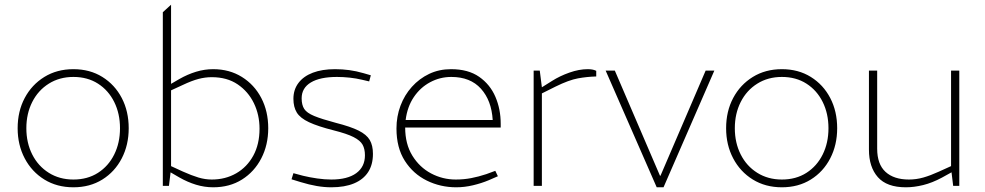

<svg xmlns="http://www.w3.org/2000/svg" viewBox="-20 -790 4187 816"><path d="M292 6Q222 6 168.5 -27Q115 -60 85 -117Q55 -174 55 -245Q55 -317 85 -373.5Q115 -430 168.5 -463Q222 -496 292 -496Q362 -496 415 -463Q468 -430 497.5 -373.5Q527 -317 527 -245Q527 -174 497.5 -117Q468 -60 415 -27Q362 6 292 6ZM292 -27Q352 -27 396.5 -55.5Q441 -84 465.5 -133.5Q490 -183 490 -245Q490 -307 465.5 -356.5Q441 -406 396.5 -434.5Q352 -463 292 -463Q233 -463 187.5 -434.5Q142 -406 117 -356.5Q92 -307 92 -245Q92 -183 117 -133.5Q142 -84 187.5 -55.5Q233 -27 292 -27Z M886 6Q849 6 813 -5Q777 -16 742 -36L699 -61L707 -84L757 -61Q795 -44 823.5 -35.5Q852 -27 880 -27Q938 -27 984 -53.5Q1030 -80 1056.5 -128.5Q1083 -177 1083 -243Q1083 -302 1059 -351.5Q1035 -401 990 -431.5Q945 -462 880 -462Q852 -462 823.5 -454.5Q795 -447 757 -429L707 -406V-81V-74L698 0H672V-738L707 -770V-424L699 -429L742 -454Q777 -474 813 -485Q849 -496 886 -496Q955 -496 1008 -463Q1061 -430 1090.5 -373.5Q1120 -317 1120 -245Q1120 -174 1090.5 -117Q1061 -60 1008.5 -27Q956 6 886 6Z M1388 6Q1358 6 1326 0.5Q1294 -5 1258 -16L1219 -28L1227 -54L1268 -43Q1297 -36 1328.5 -31.5Q1360 -27 1388 -27Q1457 -27 1494 -54Q1531 -81 1531 -130Q1531 -157 1521 -175Q1511 -193 1482.5 -207.5Q1454 -222 1398 -236Q1331 -253 1293.5 -270.5Q1256 -288 1241.5 -311.5Q1227 -335 1227 -370Q1227 -409 1248.5 -437.5Q1270 -466 1309.5 -481Q1349 -496 1404 -496Q1435 -496 1464.5 -492Q1494 -488 1525 -479L1556 -470L1549 -444L1519 -451Q1494 -457 1466.5 -460Q1439 -463 1412 -463Q1340 -463 1301 -439.5Q1262 -416 1262 -372Q1262 -344 1273 -327Q1284 -310 1315.5 -297Q1347 -284 1407 -268Q1470 -252 1504 -235Q1538 -218 1551.5 -195Q1565 -172 1565 -136Q1565 -90 1544.5 -58.5Q1524 -27 1484.5 -10.5Q1445 6 1388 6Z M1919 6Q1852 6 1794 -22.5Q1736 -51 1700.5 -106.5Q1665 -162 1665 -244Q1665 -295 1682 -340.5Q1699 -386 1730.5 -421Q1762 -456 1804 -476Q1846 -496 1897 -496Q1970 -496 2016.5 -463.5Q2063 -431 2085.5 -378.5Q2108 -326 2108 -264V-248H1702Q1702 -178 1732.5 -128.5Q1763 -79 1812 -53Q1861 -27 1917 -27Q1951 -27 1982.5 -33Q2014 -39 2047 -50L2085 -64L2096 -41L2057 -24Q2026 -11 1990 -2.5Q1954 6 1919 6ZM1704 -280H2074Q2069 -363 2024 -413Q1979 -463 1898 -463Q1850 -463 1808 -440.5Q1766 -418 1738.5 -377Q1711 -336 1704 -280Z M2248 0V-490H2274L2283 -419L2326 -446Q2359 -467 2400 -481.5Q2441 -496 2478 -496Q2488 -496 2497 -494.5Q2506 -493 2514 -489V-465Q2475 -464 2436.5 -457Q2398 -450 2341 -422L2283 -393V0Z M2771 6 2554 -490H2593L2785 -43H2787L2979 -490H3016L2800 6Z M3303 6Q3233 6 3179.5 -27Q3126 -60 3096 -117Q3066 -174 3066 -245Q3066 -317 3096 -373.5Q3126 -430 3179.5 -463Q3233 -496 3303 -496Q3373 -496 3426 -463Q3479 -430 3508.5 -373.5Q3538 -317 3538 -245Q3538 -174 3508.5 -117Q3479 -60 3426 -27Q3373 6 3303 6ZM3303 -27Q3363 -27 3407.5 -55.5Q3452 -84 3476.5 -133.5Q3501 -183 3501 -245Q3501 -307 3476.5 -356.5Q3452 -406 3407.5 -434.5Q3363 -463 3303 -463Q3244 -463 3198.5 -434.5Q3153 -406 3128 -356.5Q3103 -307 3103 -245Q3103 -183 3128 -133.5Q3153 -84 3198.5 -55.5Q3244 -27 3303 -27Z M3830 6Q3749 6 3711 -37Q3673 -80 3673 -154V-490H3708V-158Q3708 -92 3743.5 -59.5Q3779 -27 3843 -27Q3874 -27 3904 -35.5Q3934 -44 3969 -60L4022 -84V-490H4057V0H4031L4023 -66L4030 -61L3983 -35Q3942 -13 3903.5 -3.5Q3865 6 3830 6Z"/></svg>

Font: REM Medium Thin
Style: Regular
Weight: 250
Version: Version 1.005;gftools[0.9.28]